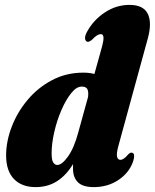

<svg xmlns="http://www.w3.org/2000/svg" viewBox="-20 -755 633 785"><path d="M584.5 -598.5 464.5 -160Q455.5 -127.5 458.5 -114.5Q461.5 -101.5 472.5 -101.5Q485.5 -101.5 504.5 -124Q511.5 -131 516.5 -131Q536.5 -131 523 -91.5Q506 -46.5 462.8 -18.2Q419.5 10 363.5 10Q318 10 298.2 -10.2Q278.5 -30.5 278.5 -64.5Q278.5 -74.5 278.5 -84Q251 -38.5 213.2 -14.2Q175.5 10 125.5 10Q69 10 37 -23.2Q5 -56.5 5 -119.5Q5 -177 27.8 -236.5Q50.5 -296 92.5 -346.2Q134.5 -396.5 192.5 -427.2Q250.5 -458 321 -458Q346 -458 366 -452.5L395.5 -558.5Q404.5 -591 403 -603.2Q401.5 -615.5 392.5 -615.5Q385 -615.5 376.8 -610.5Q368.5 -605.5 354.5 -591Q345 -584 339.5 -584Q331 -584 328.2 -594.8Q325.5 -605.5 335.5 -624.5Q362 -673.5 408.8 -704.2Q455.5 -735 509 -735Q566 -735 584 -699Q602 -663 584.5 -598.5ZM191 -128Q191 -100.5 197.8 -90.5Q204.5 -80.5 214 -80.5Q233 -80.5 257.8 -114.8Q282.5 -149 300 -213.5L340 -358.5Q342.5 -379 337.5 -390Q332.5 -401 314 -401Q292.5 -401 270.8 -373.8Q249 -346.5 230.8 -304.2Q212.5 -262 201.8 -214.8Q191 -167.5 191 -128Z"/></svg>

Font: Fraunces 144pt S050 Black
Style: Italic
Weight: 900
Italic angle: -16°
Version: Version 1.000; ttfautohint (v1.8.3)